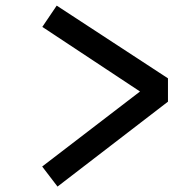

<svg xmlns="http://www.w3.org/2000/svg" viewBox="-20 -694 684 691"><path d="M584.5 -412.1V-328.1L187 -22.5L131.8 -94.7L483.9 -364.7L132.3 -597.2L184.1 -673.8Z"/></svg>

Font: Spinnaker
Style: Regular
Weight: 400
Designer: Elena Albertoni
Foundry: Elena Albertoni
Version: Version 1.001